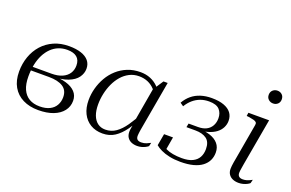

<svg xmlns="http://www.w3.org/2000/svg" viewBox="-95 -1097 2209 1455"><g transform="rotate(20 1010.0 -369.5)"><path d="M280 -20Q327 -20 359.5 -36Q392 -52 408.5 -81Q425 -110 425 -146Q425 -202 384.5 -228Q344 -254 270 -254H88L97 -284H280Q331 -284 366 -299.5Q401 -315 419 -342.5Q437 -370 437 -406Q437 -451 410 -473Q383 -495 333 -495Q295 -495 262.5 -482Q230 -469 204 -443.5Q178 -418 160 -382.5Q142 -347 132.5 -302.5Q123 -258 123 -205Q123 -143 141.5 -102Q160 -61 195 -40.5Q230 -20 280 -20ZM336 -526Q393 -526 433.5 -512.5Q474 -499 495.5 -473Q517 -447 517 -409Q517 -372 493.5 -339Q470 -306 418.5 -286Q367 -266 284 -266L325 -281L320 -258L292 -274Q355 -274 403 -260Q451 -246 478 -217.5Q505 -189 505 -146Q505 -100 477.5 -64.5Q450 -29 399.5 -9.5Q349 10 279 10Q208 10 155 -16.5Q102 -43 73 -93.5Q44 -144 44 -216Q44 -280 64 -336.5Q84 -393 122 -435.5Q160 -478 214 -502Q268 -526 336 -526Z M1098 -402 1080 -372Q1065 -412 1040 -439Q1015 -466 983 -479.5Q951 -493 912 -493Q870 -493 835 -475Q800 -457 773.5 -426.5Q747 -396 729 -357Q711 -318 701.5 -274Q692 -230 692 -186Q692 -136 705.5 -100Q719 -64 745 -44.5Q771 -25 807 -25Q855 -25 892.5 -51.5Q930 -78 963 -125.5Q996 -173 1028 -235L1045 -215Q1009 -146 973 -95.5Q937 -45 895 -17.5Q853 10 797 10Q741 10 699.5 -15Q658 -40 635.5 -85.5Q613 -131 613 -193Q613 -241 626 -289Q639 -337 663.5 -379.5Q688 -422 724.5 -455Q761 -488 808 -507Q855 -526 912 -526Q956 -526 992.5 -511Q1029 -496 1056 -468.5Q1083 -441 1098 -402ZM1132 -519 1061 -117Q1059 -107 1058 -97.5Q1057 -88 1056 -80Q1055 -72 1055 -65Q1055 -45 1065.5 -36Q1076 -27 1097 -27Q1120 -27 1139.5 -35.5Q1159 -44 1170 -50L1163 -21Q1155 -14 1141.5 -7Q1128 0 1111.5 4.5Q1095 9 1077 9Q1050 9 1029.5 0Q1009 -9 997 -27Q985 -45 985 -74Q985 -87 988.5 -105.5Q992 -124 996 -144L992 -142L1045 -447L1054 -452L1098 -519Z M1476 -495Q1438 -495 1406 -483Q1374 -471 1348 -448.5Q1322 -426 1302 -393L1275 -412Q1296 -449 1326.5 -474.5Q1357 -500 1397.5 -513Q1438 -526 1486 -526Q1545 -526 1584.5 -511.5Q1624 -497 1644 -470.5Q1664 -444 1664 -406Q1664 -378 1651 -352Q1638 -326 1612.5 -306.5Q1587 -287 1547 -275Q1507 -263 1453 -263L1489 -281L1485 -258L1461 -275Q1519 -275 1562.5 -261Q1606 -247 1630.5 -218.5Q1655 -190 1655 -147Q1655 -113 1641.5 -84.5Q1628 -56 1600 -34.5Q1572 -13 1528.5 -1.5Q1485 10 1426 10Q1377 10 1337 1.5Q1297 -7 1268 -21Q1239 -35 1222 -50L1239 -145H1311L1292 -35Q1283 -36 1275.5 -41Q1268 -46 1264.5 -54.5Q1261 -63 1264 -73Q1275 -55 1298 -43.5Q1321 -32 1354 -26Q1387 -20 1426 -20Q1479 -20 1512 -36Q1545 -52 1560.5 -80.5Q1576 -109 1576 -147Q1576 -204 1543 -228.5Q1510 -253 1452 -253H1380L1386 -284H1462Q1502 -284 1529 -298Q1556 -312 1570.5 -338Q1585 -364 1585 -398Q1585 -441 1560 -468Q1535 -495 1476 -495Z M1802 -71Q1802 -82 1803.5 -95Q1805 -108 1807.5 -124Q1810 -140 1814 -160L1864 -446Q1867 -460 1860.5 -467.5Q1854 -475 1839.5 -479Q1825 -483 1801 -487L1780 -489L1784 -516H1951L1884 -138Q1882 -124 1879.5 -110Q1877 -96 1875.5 -85Q1874 -74 1874 -65Q1874 -46 1884.5 -36.5Q1895 -27 1916 -27Q1931 -27 1945 -31Q1959 -35 1970.5 -40.5Q1982 -46 1989 -50L1982 -21Q1975 -14 1961 -7Q1947 0 1930 4.5Q1913 9 1895 9Q1868 9 1847 0Q1826 -9 1814 -27Q1802 -45 1802 -71ZM1882 -697Q1882 -721 1897.5 -735Q1913 -749 1935 -749Q1957 -749 1972 -735Q1987 -721 1987 -697Q1987 -674 1972 -660Q1957 -646 1935 -646Q1913 -646 1897.5 -660Q1882 -674 1882 -697Z"/></g></svg>

Font: Roboto Serif 120pt Expanded Light
Style: Italic
Weight: 300
Width: 7
Italic angle: -10°
Designer: Greg Gazdowicz
Foundry: Commercial Type
Version: Version 1.008